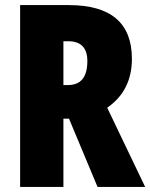

<svg xmlns="http://www.w3.org/2000/svg" viewBox="-20 -734 590 754"><path d="M250 -714Q498 -714 498 -503Q498 -378 401 -311L550 0H363L251 -268H229V0H59V-714ZM248 -572H229V-400H247Q323 -400 323 -494Q323 -572 248 -572Z"/></svg>

Font: Noto Sans Tamil ExtraCondensed Black
Style: Regular
Weight: 900
Width: 2
Designer: Jelle Bosma - Monotype Design Team
Foundry: Monotype Imaging Inc.
Version: Version 2.004; ttfautohint (v1.8.4.7-5d5b)